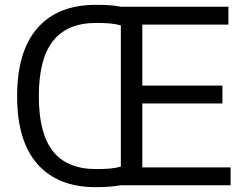

<svg xmlns="http://www.w3.org/2000/svg" viewBox="-20 -768 1027 796"><path d="M379 -67Q408 -67 433.5 -69Q459 -71 481 -77V-663Q458 -669 433 -671Q408 -673 379 -673Q259 -673 200 -598.5Q141 -524 141 -369Q141 -215 199.5 -141Q258 -67 379 -67ZM377 8Q220 8 135.5 -87.5Q51 -183 51 -369Q51 -556 135.5 -652Q220 -748 377 -748Q406 -748 432 -746.5Q458 -745 482 -740H927V-666H570V-413H902V-339H570V-74H936V0H482Q459 4 432.5 6Q406 8 377 8Z"/></svg>

Font: EncodeSans
Style: Regular
Weight: 400
Designer: Pablo Impallari, Andres Torresi
Foundry: Pablo Impallari, Andres Torresi
Version: Version 1.000; ttfautohint (v1.4.1)